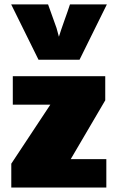

<svg xmlns="http://www.w3.org/2000/svg" viewBox="-20 -844 530 864"><path d="M30.3 -824.2H196.3L234.4 -717.8L245.1 -678.7Q249 -691.9 255.6 -711.2Q262.2 -730.5 269.5 -751Q276.9 -771.5 283.7 -791Q290.5 -810.5 294.9 -824.2H460.9L337.9 -575.2H153.3ZM30.8 -107.4 206.5 -373H37.6V-501H453.6V-392.6L298.3 -127.9H458.5V0H30.8Z"/></svg>

Font: Paytone One
Style: Regular
Weight: 400
Designer: vernon adams
Foundry: vernon adams
Version: 1.000